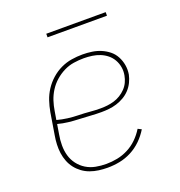

<svg xmlns="http://www.w3.org/2000/svg" viewBox="-127 -796 853 911"><g transform="rotate(-20 300.0 -340.5)"><path d="M263 8Q241 8 218.5 5Q196 2 175.5 -5.5Q155 -13 138 -25.5Q121 -38 108 -54.5Q95 -71 87 -91.5Q79 -112 76 -133.5Q73 -155 74 -178Q75 -201 79 -223L97 -333Q102 -361 111 -388Q120 -415 136 -439.5Q152 -464 174.5 -484Q197 -504 223.5 -516.5Q250 -529 278 -533.5Q306 -538 333 -538Q357 -538 381 -534.5Q405 -531 426 -522Q447 -513 464.5 -499Q482 -485 493 -464.5Q504 -444 508 -420.5Q512 -397 508 -373Q504 -354 495 -335.5Q486 -317 472 -302Q458 -287 440 -276.5Q422 -266 402.5 -260Q383 -254 363.5 -252Q344 -250 325 -250Q297 -250 269.5 -252Q242 -254 214.5 -255Q187 -256 160.5 -259Q134 -262 108 -269L100 -220Q95 -193 95 -165.5Q95 -138 102 -113.5Q109 -89 124.5 -68.5Q140 -48 162 -34.5Q184 -21 210 -16Q236 -11 263 -11Q291 -11 319 -16.5Q347 -22 373.5 -35.5Q400 -49 421.5 -70Q443 -91 459 -117L477 -108Q460 -80 436.5 -57Q413 -34 384 -19Q355 -4 324.5 2Q294 8 263 8ZM328 -268Q345 -268 362 -270Q379 -272 396 -277Q413 -282 428.5 -291.5Q444 -301 456.5 -314Q469 -327 476.5 -343Q484 -359 487 -376Q491 -397 487.5 -417.5Q484 -438 474 -455.5Q464 -473 448.5 -485.5Q433 -498 414.5 -505.5Q396 -513 375 -516Q354 -519 333 -519Q308 -519 282 -515Q256 -511 232 -499Q208 -487 187.5 -469Q167 -451 152.5 -428Q138 -405 130 -380.5Q122 -356 118 -330L111 -288Q137 -281 164 -277.5Q191 -274 218.5 -273.5Q246 -273 273.5 -270.5Q301 -268 328 -268ZM206 -671V-689H506V-671Z"/></g></svg>

Font: Iosevka Slab Thin Extended
Style: Italic
Weight: 100
Width: 7
Italic angle: -9°
Monospace: yes
Designer: Belleve Invis
Foundry: Belleve Invis
Version: Version 11.1.0; ttfautohint (v1.8.3)